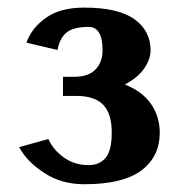

<svg xmlns="http://www.w3.org/2000/svg" viewBox="-20 -470 478 500"><path d="M106 -107.9Q119.1 -79.1 146.7 -59.6Q174.3 -40 210.9 -40Q238.8 -40 254.9 -58.8Q271 -77.6 271 -125Q271 -173.8 248.8 -197Q226.6 -220.2 179.2 -220.2H144V-270H171.9Q210.9 -270 229 -289.3Q247.1 -308.6 247.1 -338.9Q247.1 -399.9 210.9 -399.9Q169.9 -399.9 152.3 -384.5Q134.8 -369.1 129.9 -339.8L48.8 -358.9Q62.5 -397.5 99.9 -423.8Q137.2 -450.2 199.2 -450.2Q287.6 -450.2 329.8 -420.2Q372.1 -390.1 372.1 -338.9Q372.1 -315.9 355.5 -291.7Q338.9 -267.6 305.2 -250Q351.6 -231.4 373.8 -198.5Q396 -165.5 396 -125Q396 -62 348.1 -26.1Q300.3 9.8 199.2 9.8Q140.1 9.8 95 -19.8Q49.8 -49.3 29.8 -86.9Z"/></svg>

Font: Pfennig
Style: Bold
Weight: 700
Version: Version 20120410 ; ttfautohint (v0.8)